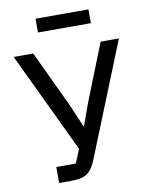

<svg xmlns="http://www.w3.org/2000/svg" viewBox="-95 -946 791 1015"><g transform="rotate(-10 301.0 -438.5)"><path d="M139 -86H244L274 -160L18 -698H123L264 -399L317 -275H321L367 -401L485 -698H583L339 -91Q328 -64 316 -46.5Q304 -29 288.5 -18.5Q273 -8 252.5 -4Q232 0 203 0H139ZM167 -877H451V-803H167Z"/></g></svg>

Font: IBM Plex Sans Text
Style: Regular
Weight: 450
Designer: Mike Abbink, Paul van der Laan, Pieter van Rosmalen
Foundry: Bold Monday
Version: Version 3.005